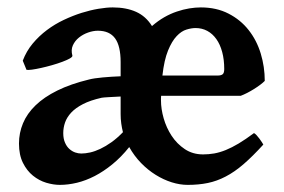

<svg xmlns="http://www.w3.org/2000/svg" viewBox="-20 -489 773 523"><path d="M701.2 -268.6Q696.3 -263.7 688.5 -257.8Q680.7 -252 671.6 -246.3Q662.6 -240.7 653.1 -235.8Q643.6 -231 635.7 -228H418.9Q418.5 -226.1 418.5 -221.7V-215.3Q418.5 -192.4 425.8 -166.7Q433.1 -141.1 447.5 -119.1Q461.9 -97.2 483.4 -82.8Q504.9 -68.4 533.2 -68.4Q548.3 -68.4 563.5 -71Q578.6 -73.7 595 -80.3Q611.3 -86.9 630.1 -98.1Q648.9 -109.4 671.9 -126.5Q674.8 -125 679 -120.6Q683.1 -116.2 686.8 -111.1Q690.4 -106 693.4 -101.6Q696.3 -97.2 697.3 -95.2Q668 -63 643.3 -41.7Q618.7 -20.5 594.7 -8.1Q570.8 4.4 545.9 9.5Q521 14.6 491.2 14.6Q470.2 14.6 447.8 7.6Q425.3 0.5 404.1 -12.7Q382.8 -25.9 364.3 -44.9Q345.7 -64 332 -88.4Q310.1 -61 286.1 -41.5Q262.2 -22 238 -9.5Q213.9 2.9 189.7 8.8Q165.5 14.6 143.1 14.6Q125.5 14.6 106 8.8Q86.4 2.9 69.8 -10.5Q53.2 -23.9 42.5 -45.4Q31.7 -66.9 31.7 -98.1Q31.7 -127 42.7 -153.3Q53.7 -179.7 76.9 -202.1Q100.1 -224.6 136.2 -242.4Q172.4 -260.3 222.7 -272.5Q235.8 -275.9 259.8 -278.1Q283.7 -280.3 308.6 -281.2V-319.8Q308.6 -363.8 293.5 -384.5Q278.3 -405.3 246.6 -405.3Q233.9 -405.3 220 -400.4Q206.1 -395.5 195.1 -386.7Q184.1 -377.9 178.5 -365.5Q172.9 -353 177.2 -337.4Q177.7 -334 169.9 -329.6Q162.1 -325.2 149.7 -320.6Q137.2 -315.9 121.8 -311.5Q106.4 -307.1 92.3 -304Q78.1 -300.8 67.1 -299.3Q56.2 -297.9 52.2 -298.8L42 -323.7Q51.8 -349.6 69.1 -370.4Q86.4 -391.1 107.9 -407.2Q129.4 -423.3 153.8 -434.8Q178.2 -446.3 202.1 -453.9Q226.1 -461.4 248.3 -465.1Q270.5 -468.8 287.1 -468.8Q323.7 -468.8 350.6 -456.8Q377.4 -444.8 394 -418Q410.2 -432.1 427.2 -441.9Q444.3 -451.7 461.7 -457.5Q479 -463.4 495.6 -466.1Q512.2 -468.8 526.9 -468.8Q569.8 -468.8 602.5 -451.9Q635.3 -435.1 657.2 -407.2Q679.2 -379.4 690.2 -343.3Q701.2 -307.1 701.2 -268.6ZM314.9 -128.9Q312 -140.1 310.3 -152.6Q308.6 -165 308.6 -178.2V-226.1Q291.5 -225.1 276.6 -224.4Q261.7 -223.6 256.8 -222.7Q226.1 -215.8 205.8 -205.3Q185.5 -194.8 173.8 -182.1Q162.1 -169.4 157.2 -155.3Q152.3 -141.1 152.3 -126.5Q152.3 -111.3 157 -100.6Q161.6 -89.8 168.9 -83.3Q176.3 -76.7 184.8 -73.7Q193.4 -70.8 201.2 -70.8Q212.4 -70.8 225.6 -73.7Q238.8 -76.7 253.2 -83.5Q267.6 -90.3 283.2 -101.3Q298.8 -112.3 314.9 -128.9ZM512.7 -412.6Q501.5 -412.6 487.8 -408.4Q474.1 -404.3 461.2 -390.6Q448.2 -377 437.7 -351.3Q427.2 -325.7 422.4 -283.2H572.3Q582.5 -283.2 586.7 -286.9Q590.8 -290.5 590.8 -300.8Q590.8 -326.7 585.2 -347.4Q579.6 -368.2 569.3 -382.6Q559.1 -397 544.7 -404.8Q530.3 -412.6 512.7 -412.6Z"/></svg>

Font: Gentium Basic
Style: Bold
Weight: 700
Designer: J. Victor Gaultney and Annie Olsen
Foundry: SIL International
Version: Version 1.100